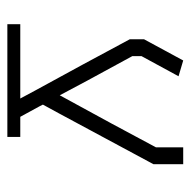

<svg xmlns="http://www.w3.org/2000/svg" viewBox="-18 -754 530 535"><g transform="rotate(90 247.5 -487.0)"><path d="M391 -732H438V-649L367 -517L296 -385L272 -341L276 -333L306 -278H362V-242H205H48V-278H104H255L233 -319L161 -451L90 -583V-623L149 -732L193 -719L137 -616V-590L205 -465L246 -388L252 -399L324 -531L391 -656Z"/></g></svg>

Font: Mixer
Style: Regular
Weight: 400
Version: Version 1.0